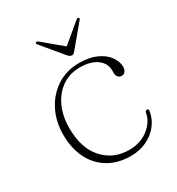

<svg xmlns="http://www.w3.org/2000/svg" viewBox="-160 -752 799 865"><g transform="rotate(-30 239.5 -319.5)"><path d="M440 -355.5Q440 -341.5 433 -332.5Q426 -323.5 415 -323.5Q404 -323.5 396.5 -331Q389 -338.5 389 -352V-366.5Q389 -403.5 357 -427.2Q325 -451 268 -451Q215.5 -451 175.8 -423.5Q136 -396 113.8 -347.8Q91.5 -299.5 91.5 -237.5Q91.5 -132.5 143.8 -75Q196 -17.5 277.5 -17.5Q335.5 -17.5 376.5 -49Q417.5 -80.5 425.5 -125Q427 -135 435.5 -135Q444.5 -135 443.5 -125.5Q438 -87 414.2 -56.2Q390.5 -25.5 353.5 -7.8Q316.5 10 270.5 10Q204 10 155 -19Q106 -48 79.5 -101Q53 -154 53 -225.5Q53 -293.5 81 -348.8Q109 -404 159.2 -437Q209.5 -470 276.5 -470Q327 -470 363.8 -453.8Q400.5 -437.5 420.2 -411.2Q440 -385 440 -355.5ZM284.5 -527.5Q279.5 -522 275.5 -518.8Q271.5 -515.5 266 -515.5Q257 -515.5 246 -527.5L155.5 -636.5Q149 -644 154.5 -647.5Q159 -650.5 166.5 -645L265.5 -562.5L364.5 -645Q372 -651 376.5 -647.5Q381.5 -643.5 375.5 -636.5Z"/></g></svg>

Font: Fraunces 9pt S000 Thin
Style: Regular
Weight: 100
Version: Version 1.000; ttfautohint (v1.8.3)